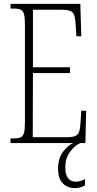

<svg xmlns="http://www.w3.org/2000/svg" viewBox="-20 -734 500 985"><path d="M34 0V-24H51Q75 -24 87 -30Q99 -36 103.5 -54Q108 -72 108 -108V-605Q108 -642 103.5 -660Q99 -678 87 -684Q75 -690 51 -690H34V-714H392L397 -548H372L369 -596Q367 -633 362 -652Q357 -671 341.5 -677.5Q326 -684 294 -684H149V-389H339V-359H149L148 -30H320Q351 -30 365.5 -36Q380 -42 385.5 -57.5Q391 -73 393 -102L397 -166H422L418 0ZM364 231Q327 231 302.5 207Q278 183 278 130Q278 78 304 44Q330 10 356 0H392Q364 12 339.5 44.5Q315 77 315 124Q315 163 329.5 180.5Q344 198 368 198Q380 198 391 195Q402 192 416 185V217Q392 231 364 231Z"/></svg>

Font: Noto Serif Hebrew ExtraCondensed ExtraLight
Style: Regular
Weight: 200
Width: 2
Designer: Monotype Design Team
Foundry: Monotype Imaging Inc.
Version: Version 2.004; ttfautohint (v1.8.4.7-5d5b)